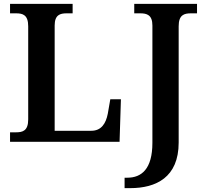

<svg xmlns="http://www.w3.org/2000/svg" viewBox="-20 -734 1046 994"><path d="M625 240H654C787 240 905 185 905 4V-598C905 -657 933 -665 969 -665H1000V-714H675V-665H706C740 -665 769 -657 769 -602V5C769 142 712 186 639 186H625ZM32 0H599L606 -220H551L538 -145C528 -94 504 -57 453 -57H263V-602C263 -657 291 -665 325 -665H356V-714H32V-665H63C98 -665 126 -657 126 -598V-116C126 -57 98 -49 63 -49H32Z"/></svg>

Font: Noto Serif Semi
Style: Regular
Weight: 600
Designer: Monotype Design Team
Foundry: Monotype Imaging Inc.
Version: Version 1.002